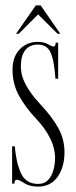

<svg xmlns="http://www.w3.org/2000/svg" viewBox="-20 -682 282 713"><path d="M121.5 11Q90 11 70.5 -1.8Q51 -14.5 41.5 -14.5Q34.5 -14.5 33 0H25V-138.5H35Q39.5 -80 57.5 -39.5Q75.5 1 122 1Q145 1 158.8 -13.8Q172.5 -28.5 178.5 -50.8Q184.5 -73 184.5 -95.5Q184.5 -166.5 112.5 -243Q75.5 -282 51 -325.8Q26.5 -369.5 26.5 -423Q26.5 -471 53.2 -498.8Q80 -526.5 120 -526.5Q143.5 -526.5 158.2 -517.8Q173 -509 180 -509Q185.5 -509 187 -523.5H196V-389.5H186Q181 -460 167.2 -488.2Q153.5 -516.5 120 -516.5Q90.5 -516.5 74 -496Q57.5 -475.5 57.5 -436Q57.5 -400.5 76.8 -365.5Q96 -330.5 131 -293.5Q174 -247.5 196.8 -206Q219.5 -164.5 219.5 -117Q219.5 -60.5 193.5 -24.8Q167.5 11 121.5 11ZM39.5 -556.5 113 -662H131L204 -556.5H194L121.5 -628.5L49.5 -556.5Z"/></svg>

Font: Imbue 100pt ExtraLight
Style: Regular
Weight: 200
Designer: Tyler Finck
Foundry: Etcetera Type Company
Version: Version 1.102; ttfautohint (v1.8.3)